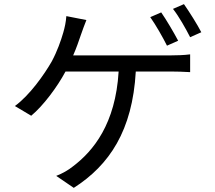

<svg xmlns="http://www.w3.org/2000/svg" viewBox="-20 -850 1040 929"><path d="M842 -653C821 -693 785 -754 760 -790L707 -767C734 -729 768 -669 788 -629ZM334 -582C350 -618 362 -654 372 -683C379 -704 389 -730 398 -753L301 -772C299 -743 293 -716 286 -692C275 -654 257 -602 230 -552C195 -491 124 -389 52 -337L131 -290C189 -338 257 -429 297 -504H554C539 -250 431 -119 333 -45C311 -27 281 -10 252 1L337 59C509 -51 621 -218 637 -504H806C829 -504 869 -503 900 -501V-587C871 -583 831 -582 806 -582ZM817 -807C846 -770 878 -713 900 -670L954 -694C935 -731 896 -793 870 -830Z"/></svg>

Font: Noto Sans JP Regular
Style: Regular
Weight: 400
Designer: Ryoko NISHIZUKA (kana & ideographs); Paul D. Hunt (Latin, Greek & Cyrillic); Wenlong ZHANG (bopomofo); Sandoll Communica
Foundry: Adobe Systems Incorporated
Version: Version 1.004;PS 1.004;hotconv 1.0.82;makeotf.lib2.5.63406